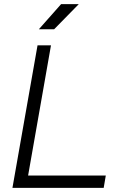

<svg xmlns="http://www.w3.org/2000/svg" viewBox="-20 -914 626 934"><path d="M40.5 0 162.6 -693.4H228L116.7 -60.1H494.6L484.4 0ZM168.9 -771.5 277.3 -894H363.3L243.2 -771.5Z"/></svg>

Font: Cascadia Code Light
Style: Italic
Weight: 300
Italic angle: -10°
Monospace: yes
Designer: Aaron Bell
Foundry: Saja Typeworks
Version: Version 2404.023; ttfautohint (v1.8.4)